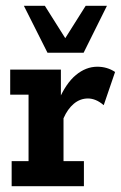

<svg xmlns="http://www.w3.org/2000/svg" viewBox="-20 -639 416 659"><path d="M20 0V-86H78V-314H15V-400H189V-280L180 -292Q206 -353 240.5 -381.5Q275 -410 314 -410Q348 -410 375 -392L336 -278Q322 -290 308.5 -295.5Q295 -301 282 -301Q255 -301 233.5 -283Q212 -265 198 -233V-86H268V0ZM143 -458 62 -619H134L204 -508L274 -619H347L267 -458Z"/></svg>

Font: Rokkitt SemiBold
Style: Bold
Weight: 700
Version: Version 3.103